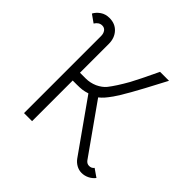

<svg xmlns="http://www.w3.org/2000/svg" viewBox="-176 -867 1046 1046"><g transform="rotate(45 347.0 -344.5)"><path d="M100 -640Q75 -640 59 -614L14 -646Q25 -667 47 -682Q69 -697 99 -697Q143 -697 169.5 -668Q196 -639 196 -594V-372H240Q274 -372 306 -386Q338 -401 356 -423Q386 -461 425 -530Q448 -572 501 -684H570Q493 -537 468 -494Q432 -431 416 -409Q398 -384 387 -371.5Q376 -359 361 -347L562 -63Q573 -48 590 -48Q609 -48 619 -62L665 -30Q651 -12 630.5 -2Q610 8 588 8Q567 8 548 -2.5Q529 -13 516 -31L308 -325Q286 -318 270 -316Q254 -314 229 -314H198V-1H136V-594Q136 -614 126.5 -627Q117 -640 100 -640Z"/></g></svg>

Font: Bellota
Style: Regular
Weight: 400
Designer: Kemie Guaida
Foundry: Kemie Guaida
Version: Version 4.001